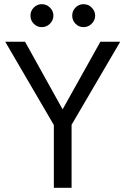

<svg xmlns="http://www.w3.org/2000/svg" viewBox="-20 -900 601 920"><path d="M461 -700H556L323 -302V0H238V-301L5 -700H100L280 -376ZM380 -880Q403 -880 419 -864Q436 -847 436 -825Q436 -803 419 -786Q403 -770 380 -770Q358 -770 342 -786Q326 -802 326 -825Q326 -848 342 -864Q358 -880 380 -880ZM180 -880Q203 -880 219 -864Q236 -847 236 -825Q236 -803 219 -786Q203 -770 180 -770Q158 -770 142 -786Q126 -802 126 -825Q126 -848 142 -864Q158 -880 180 -880Z"/></svg>

Font: jost-mod-400
Style: Regular
Weight: 400
Version: Version 3.200; ttfautohint (v0.97) -l 8 -r 50 -G 200 -x 14 -